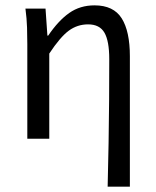

<svg xmlns="http://www.w3.org/2000/svg" viewBox="-20 -518 581 717"><path d="M382 179Q384 99 385.5 16Q387 -67 387.5 -147Q388 -227 388 -297Q388 -365 370 -396Q352 -427 309 -427Q269 -427 237 -403.5Q205 -380 164 -318V0H82V-353Q82 -382 81 -415Q80 -448 75 -486H150L157 -385H160Q198 -441 238.5 -469.5Q279 -498 333 -498Q404 -498 434.5 -449.5Q465 -401 465 -308V179Z"/></svg>

Font: .
Style: 
Weight: 400
Designer: Paul D. Hunt, Dalton Maag
Foundry: Dalton Maag Ltd
Version: Version 1.200